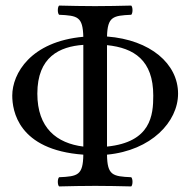

<svg xmlns="http://www.w3.org/2000/svg" viewBox="-20 -667 683 689"><path d="M279 -141C184 -153 114 -207 114 -331C114 -463 194 -500 279 -506ZM364 -536C366 -607 385 -611 451 -614C457 -620 457 -641 451 -647C402 -646 372 -645 321 -645C271 -645 242 -646 192 -647C186 -641 186 -620 192 -614C259 -611 277 -607 279 -535C90 -518 24 -403 24 -324C24 -271 44 -129 279 -112C278 -38 259 -34 192 -31C186 -25 186 -4 192 2C241 1 271 0 322 0C372 0 401 1 451 2C457 -4 457 -25 451 -31C384 -34 365 -38 364 -112C523 -127 619 -230 619 -331C619 -438 520 -524 364 -536ZM364 -505C461 -495 530 -451 530 -324C530 -254 522 -157 364 -141Z"/></svg>

Font: Libertinus Math
Style: Regular
Weight: 400
Designer: Philipp H. Poll
Foundry: Khaled Hosny
Version: Version 6.2